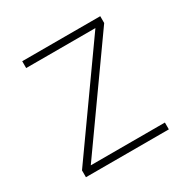

<svg xmlns="http://www.w3.org/2000/svg" viewBox="-115 -576 671 682"><g transform="rotate(-30 220.0 -235.0)"><path d="M390 0V-28H86L380 -442V-470H60V-442H344L50 -28V0Z"/></g></svg>

Font: Gantari Thin
Style: Regular
Weight: 250
Designer: Anugrah Pasau
Foundry: Lafontype
Version: Version 1.000